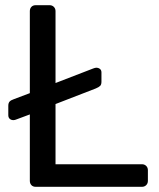

<svg xmlns="http://www.w3.org/2000/svg" viewBox="-20 -720 611 740"><path d="M118 0Q107 0 101 -6.5Q95 -13 95 -23V-279L44 -260Q37 -257 32 -257Q23 -257 17.5 -262Q12 -267 12 -276V-312Q12 -323 17 -328.5Q22 -334 34 -338L95 -361V-677Q95 -687 101 -693.5Q107 -700 118 -700H171Q181 -700 187.5 -693.5Q194 -687 194 -677V-400L339 -456Q347 -459 351 -459Q359 -459 365 -454.5Q371 -450 371 -441V-405Q371 -394 366 -389Q361 -384 349 -379L194 -319V-87H527Q537 -87 543.5 -80.5Q550 -74 550 -64V-23Q550 -13 543.5 -6.5Q537 0 527 0Z"/></svg>

Font: DVN-Rubik
Style: Regular
Weight: 400
Designer: Hubert and Fischer
Foundry: Hubert & Fischer
Version: Version 2.102